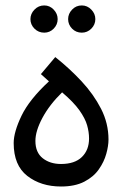

<svg xmlns="http://www.w3.org/2000/svg" viewBox="-20 -679 445 699"><path d="M202.1 0Q128.9 0 79.3 -38.6Q29.8 -77.1 29.8 -158.2Q29.8 -198.2 58.3 -257.6Q86.9 -316.9 158.2 -382.8L128.9 -409.2L181.2 -471.2Q232.9 -430.2 276.9 -383.1Q320.8 -335.9 347.9 -283Q375 -230 375 -170.9Q375 -147.9 366.9 -118.9Q358.9 -89.8 339.8 -62.5Q320.8 -35.2 286.9 -17.6Q252.9 0 202.1 0ZM202.1 -82Q252 -82 278.1 -107.4Q304.2 -132.8 304.2 -174.8Q304.2 -198.2 297.1 -223.1Q290 -248 269 -277.6Q248 -307.1 206.1 -342.8Q160.2 -297.9 134.5 -250Q108.9 -202.1 108.9 -166Q108.9 -124 135.5 -103Q162.1 -82 202.1 -82ZM277.8 -560.1Q256.8 -560.1 242.4 -574.7Q228 -589.4 228 -609.4Q228 -628.9 242.4 -644Q256.8 -659.2 277.8 -659.2Q297.9 -659.2 312.5 -644Q327.1 -628.9 327.1 -609.4Q327.1 -589.4 312.5 -574.7Q297.9 -560.1 277.8 -560.1ZM141.1 -560.1Q120.1 -560.1 105.5 -574.7Q90.8 -589.4 90.8 -609.4Q90.8 -628.9 105.5 -644Q120.1 -659.2 141.1 -659.2Q161.1 -659.2 175.5 -644Q189.9 -628.9 189.9 -609.4Q189.9 -589.4 175.5 -574.7Q161.1 -560.1 141.1 -560.1Z"/></svg>

Font: Kurinto Seri
Style: Regular
Weight: 400
Designer: Kurinto was developed by Clint Goss from a range of fonts that are compatible with the SIL Open Font License Version 1.1
Foundry: Clinton F. Goss
Version: Version 2.196; July 25, 2020